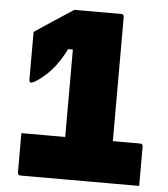

<svg xmlns="http://www.w3.org/2000/svg" viewBox="-51 -756 703 803"><g transform="rotate(5 300.0 -355.0)"><path d="M229 -710Q232 -710 252 -710Q272 -710 300 -710Q328 -710 356 -710Q384 -710 403.5 -710Q423 -710 426 -710Q430 -710 432 -708.5Q434 -707 435.5 -705Q437 -703 437 -699Q437 -697 437 -664Q437 -631 437 -577.5Q437 -524 437 -460.5Q437 -397 437 -333.5Q437 -270 437 -216.5Q437 -163 437 -129Q437 -95 437 -92H229L237 -120Q237 -127 237 -141Q237 -155 237 -171Q237 -187 237 -200Q237 -206 237 -224.5Q237 -243 237 -270.5Q237 -298 237 -331Q237 -364 237 -398Q237 -432 237 -465Q237 -498 237 -524.5Q237 -551 237 -569L261 -544H196L227 -564Q208 -524 191 -497.5Q174 -471 157.5 -453Q141 -435 124 -421Q111 -410 101 -403.5Q91 -397 84.5 -394Q78 -391 75 -391Q73 -391 71 -392Q69 -393 68 -395.5Q67 -398 67 -401V-603Q84 -615 105.5 -629Q127 -643 148 -657Q163 -667 178.5 -677Q194 -687 207.5 -696Q221 -705 229 -710ZM53 -177Q56 -177 83.5 -177Q111 -177 154.5 -177Q198 -177 249.5 -177Q301 -177 352.5 -177Q404 -177 448 -177Q492 -177 520.5 -177Q549 -177 552 -177Q557 -177 560 -174Q563 -171 563 -166Q563 -160 563 -135.5Q563 -111 563 -82Q563 -53 563 -29Q563 -5 563 0Q561 0 533 0Q505 0 461.5 0Q418 0 366 0Q314 0 262 0Q210 0 166 0Q122 0 94.5 0Q67 0 64 0Q62 0 60 -1Q58 -2 56 -3Q55 -5 54 -6.5Q53 -8 53 -11Q53 -15 53 -31Q53 -47 53 -70.5Q53 -94 53 -117Q53 -140 53 -157Q53 -174 53 -177Z"/></g></svg>

Font: Recursive Monospace Black
Style: Regular
Weight: 900
Version: Version 1.047